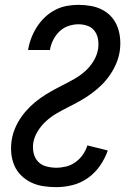

<svg xmlns="http://www.w3.org/2000/svg" viewBox="-20 -763 540 791"><path d="M212 8Q185 8 158.5 4Q132 0 109 -11Q86 -22 67.5 -40Q49 -58 39 -81.5Q29 -105 26.5 -131.5Q24 -158 28 -185Q32 -211 42.5 -235.5Q53 -260 68.5 -282Q84 -304 104 -323.5Q124 -343 146 -358.5Q168 -374 192 -387.5Q216 -401 240 -413Q264 -425 287.5 -438.5Q311 -452 331.5 -470.5Q352 -489 366 -512.5Q380 -536 384 -561Q387 -581 384 -600.5Q381 -620 370 -635Q359 -650 341 -656.5Q323 -663 303 -663Q283 -663 262 -656Q241 -649 225 -633.5Q209 -618 199 -598Q189 -578 186 -558Q186 -558 186 -557.5Q186 -557 186 -557H96Q96 -557 96 -557.5Q96 -558 96 -559Q100 -583 109 -606.5Q118 -630 132 -652Q146 -674 165 -692Q184 -710 207 -722Q230 -734 254.5 -738.5Q279 -743 303 -743Q329 -743 354.5 -738.5Q380 -734 402 -722.5Q424 -711 440 -692.5Q456 -674 464.5 -651Q473 -628 475 -602Q477 -576 473 -550Q469 -525 458.5 -500.5Q448 -476 432.5 -453.5Q417 -431 397.5 -412Q378 -393 356 -377Q334 -361 310 -347.5Q286 -334 262 -322Q238 -310 214.5 -296.5Q191 -283 170.5 -264.5Q150 -246 135.5 -222.5Q121 -199 117 -174Q114 -153 118.5 -132.5Q123 -112 136.5 -97.5Q150 -83 170.5 -77.5Q191 -72 212 -72Q232 -72 252.5 -77Q273 -82 291 -95Q309 -108 321.5 -126Q334 -144 340 -164L424 -143Q413 -111 392.5 -81Q372 -51 342.5 -30Q313 -9 279 -0.5Q245 8 212 8Z"/></svg>

Font: Iosevka SS04 Medium
Style: Italic
Weight: 500
Italic angle: -9°
Monospace: yes
Designer: Belleve Invis
Foundry: Belleve Invis
Version: Version 19.0.0; ttfautohint (v1.8.4)